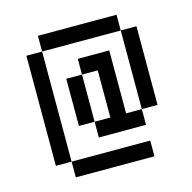

<svg xmlns="http://www.w3.org/2000/svg" viewBox="-88 -650 737 737"><g transform="rotate(-15 281.0 -281.0)"><path d="M187.5 -375H250V-187.5H187.5ZM250 -437.5H375V-187.5H437.5V-125H250V-187.5H312.5V-375H250ZM437.5 -500H500V-187.5H437.5ZM125 -62.5H437.5V0H125ZM62.5 -500H125V-62.5H62.5ZM125 -562.5H437.5V-500H125Z"/></g></svg>

Font: Pixel Operator SC
Style: Regular
Weight: 400
Designer: Jayvee Enaguas (GrandChaos9000)
Foundry: The Grandoplex Project
Version: Version 1.4.1 (September 5, 2015)